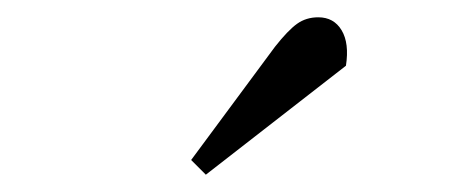

<svg xmlns="http://www.w3.org/2000/svg" viewBox="-20 -785 541 222"><path d="M298 -731Q313 -750 323.5 -757.5Q334 -765 348 -765Q366 -765 375 -750Q384 -735 380 -709L218 -583L201 -600Z"/></svg>

Font: Literata 24pt Light
Style: Italic
Weight: 300
Italic angle: -2°
Designer: Latin by Veronika Burian and Jose Scaglione. Greek by Irene Vlachou. Cyrillic by Vera Evstafieva
Foundry: TypeTogether
Version: Version 3.103;gftools[0.9.29]